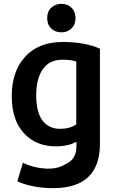

<svg xmlns="http://www.w3.org/2000/svg" viewBox="-20 -764 622 997"><path d="M499 -18Q499 213 256 213Q152 213 70 178L99 81Q154 108 222 112Q281 113 317 90Q377 65 377 -3V-28Q334 -4 270 -4Q167 -4 104 -72.5Q41 -141 41 -265Q41 -393 110.5 -469.5Q180 -546 306 -546Q422 -546 499 -511ZM376 -118V-444Q353 -454 303 -454Q237 -454 202.5 -405Q168 -356 168 -269Q168 -182 200.5 -138.5Q233 -95 293 -95Q342 -95 376 -118ZM299 -596Q267 -596 246 -616Q225 -636 225 -670Q225 -704 246 -724Q267 -744 299 -744Q330 -744 351 -724Q372 -704 372 -670Q372 -636 351 -616Q330 -596 299 -596Z"/></svg>

Font: Repo
Style: DemiBold
Weight: 600
Designer: Stefan Peev
Foundry: Context Ltd
Version: Version 001.000